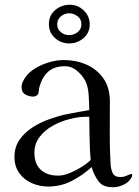

<svg xmlns="http://www.w3.org/2000/svg" viewBox="-20 -791 584 809"><path d="M362 -117Q358 -162 357.5 -207.5Q357 -253 356 -299H342Q311 -299 273.5 -289.5Q236 -280 202 -261Q168 -242 146.5 -213.5Q125 -185 125 -148Q125 -100 152 -75.5Q179 -51 225 -51Q247 -51 273 -61.5Q299 -72 323 -87Q347 -102 362 -117ZM323 -689Q323 -710 307 -722.5Q291 -735 271 -735Q252 -735 236.5 -722Q221 -709 221 -688Q221 -668 236.5 -655.5Q252 -643 271 -643Q291 -643 307 -655.5Q323 -668 323 -689ZM537 -53Q537 -49 536 -47Q526 -25 502.5 -13.5Q479 -2 456 -2Q414 -2 395.5 -26.5Q377 -51 366 -87Q328 -52 282 -28.5Q236 -5 183 -5Q146 -5 113.5 -19.5Q81 -34 61 -62Q41 -90 41 -130Q41 -172 62.5 -202.5Q84 -233 117.5 -254.5Q151 -276 189.5 -289.5Q228 -303 262 -310Q285 -315 309 -319Q333 -323 356 -327Q356 -355 353.5 -392Q351 -429 338 -453Q325 -476 303 -494Q281 -512 254 -512Q208 -512 182 -488Q156 -464 145 -420Q144 -415 143.5 -409.5Q143 -404 142 -399Q141 -393 134.5 -388.5Q128 -384 121 -384Q102 -384 86.5 -393Q71 -402 71 -423Q71 -435 75 -444Q88 -475 117 -495.5Q146 -516 181.5 -527Q217 -538 248 -538Q302 -538 346 -518Q390 -498 416.5 -459.5Q443 -421 443 -363Q443 -298 442.5 -232Q442 -166 446 -100Q447 -78 455 -61.5Q463 -45 488 -45Q501 -45 515.5 -51.5Q530 -58 534 -58Q537 -58 537 -53ZM358 -688Q358 -653 332 -630.5Q306 -608 271 -608Q237 -608 211.5 -631Q186 -654 186 -689Q186 -726 212.5 -748.5Q239 -771 274 -771Q308 -771 333 -747Q358 -723 358 -688Z"/></svg>

Font: Kaisei Opti
Style: Regular
Weight: 400
Designer: Font-Kai, 金井和夫
Foundry: KAZUO KANAI
Version: Version 5.003